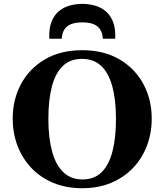

<svg xmlns="http://www.w3.org/2000/svg" viewBox="-20 -970 860 1004"><path d="M409.7 14.2Q324.7 14.2 257.6 -14.2Q190.4 -42.5 143.3 -92.5Q96.2 -142.6 71.3 -208.5Q46.4 -274.4 46.4 -349.6Q46.4 -449.7 90.1 -530.8Q133.8 -611.8 215.1 -659.7Q296.4 -707.5 409.7 -707.5Q522.9 -707.5 604.5 -659.7Q686 -611.8 729.7 -530.8Q773.4 -449.7 773.4 -349.6Q773.4 -274.4 748.5 -208.5Q723.6 -142.6 676.3 -92.5Q628.9 -42.5 561.8 -14.2Q494.6 14.2 409.7 14.2ZM411.6 -31.7Q473.6 -31.7 512 -70.1Q550.3 -108.4 568.4 -179.4Q586.4 -250.5 586.4 -348.6Q586.4 -446.8 567.6 -517.1Q548.8 -587.4 509.8 -624.8Q470.7 -662.1 408.7 -662.1Q347.2 -662.1 308.3 -624.8Q269.5 -587.4 251.2 -517.1Q232.9 -446.8 232.9 -348.6Q232.9 -250.5 252 -179.4Q271 -108.4 310.5 -70.1Q350.1 -31.7 411.6 -31.7ZM410.2 -949.7Q440.9 -949.7 472.2 -941.9Q503.4 -934.1 529.3 -914.1Q555.2 -894 570.1 -858.4Q585 -822.8 582.5 -767.6H517.6Q516.1 -796.4 504.2 -815.4Q492.2 -834.5 468.8 -843.8Q445.3 -853 410.2 -853Q375 -853 351.8 -843.8Q328.6 -834.5 316.4 -815.4Q304.2 -796.4 302.7 -767.6H237.8Q235.4 -822.8 250.2 -858.4Q265.1 -894 291 -914.1Q316.9 -934.1 348.1 -941.9Q379.4 -949.7 410.2 -949.7Z"/></svg>

Font: Gelasio
Style: Bold
Weight: 700
Designer: Eben Sorkin
Foundry: Eben Sorkin
Version: Version 1.008